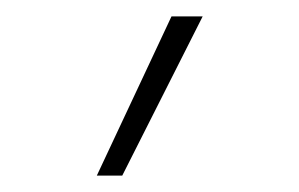

<svg xmlns="http://www.w3.org/2000/svg" viewBox="-20 -810 364 234"><path d="M98 -596 189 -790H227L129 -596Z"/></svg>

Font: Georama Condensed ExtraLight
Style: Regular
Weight: 200
Width: 3
Designer: Jean-Baptiste Levee
Foundry: Production Type
Version: Version 1.000